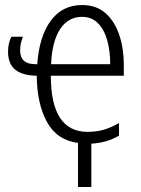

<svg xmlns="http://www.w3.org/2000/svg" viewBox="-20 -562 560 763"><path d="M290 6Q206 -5 166.5 -77.5Q127 -150 126 -261Q69 -262 40.5 -285Q12 -308 12 -357Q12 -375 15.5 -389.5Q19 -404 25 -416H71Q67 -405 63.5 -391.5Q60 -378 60 -362Q60 -307 120 -307H128Q136 -418 182 -480Q228 -542 306 -542Q363 -542 399.5 -509.5Q436 -477 454 -423Q472 -369 472 -305V-261H182Q182 -38 328 -38Q364 -38 392.5 -46.5Q421 -55 453 -73V-23Q427 -8 400.5 -0.5Q374 7 343 9V181H290ZM306 -495Q251 -495 219 -446.5Q187 -398 183 -307H418Q418 -358 406.5 -400.5Q395 -443 370 -469Q345 -495 306 -495Z"/></svg>

Font: Noto Sans Condensed Light
Style: Regular
Weight: 300
Width: 3
Designer: Monotype Design Team
Foundry: Monotype Imaging Inc.
Version: Version 2.013; ttfautohint (v1.8.4.7-5d5b)